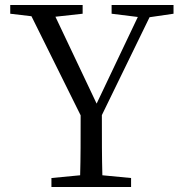

<svg xmlns="http://www.w3.org/2000/svg" viewBox="-20 -749 728 769"><path d="M579 -680 675 -694V-729H427V-694L532 -681L367 -334L202 -682L311 -694V-729H21V-694L106 -684L303 -287C303 -189 303 -118 301 -47L186 -36V0H505V-36L390 -47C388 -119 388 -190 388 -288Z"/></svg>

Font: Source Han Serif K
Style: Regular
Weight: 400
Designer: Ryoko NISHIZUKA 西塚涼子 (kana & ideographs); Frank Grießhammer (Latin, Greek & Cyrillic); Wenlong ZHANG 张文龙 (bopomofo); San
Foundry: Adobe Systems Incorporated
Version: Version 1.001;PS 1.001;hotconv 16.6.54;makeotf.lib2.5.65590